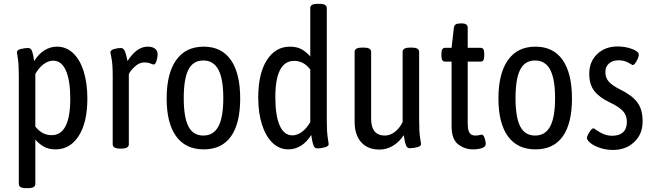

<svg xmlns="http://www.w3.org/2000/svg" viewBox="-20 -772 3399 1000"><path d="M78 186V-373Q78 -438 73 -467.5Q68 -497 68 -500Q68 -512 89 -517Q110 -522 126 -522Q140 -522 145.5 -509Q151 -496 154 -478.5Q157 -461 158 -454Q181 -491 211.5 -510Q242 -529 277 -529Q325 -529 361 -495Q397 -461 416 -399.5Q435 -338 435 -259Q435 -134 390 -64Q345 6 269 6Q235 6 210.5 -7Q186 -20 164 -45V186Q164 208 126 208H116Q78 208 78 186ZM346 -258Q346 -352 323.5 -404Q301 -456 257 -456Q232 -456 207.5 -438Q183 -420 164 -387V-113Q199 -68 249 -68Q346 -68 346 -258Z M567 -20V-373Q567 -439 561 -467.5Q555 -496 555 -499Q555 -511 574 -516.5Q593 -522 609 -522Q623 -522 629.5 -507Q636 -492 639.5 -475.5Q643 -459 644 -454Q692 -529 749 -529Q774 -529 787.5 -518.5Q801 -508 801 -490Q801 -473 795 -454.5Q789 -436 781 -436Q776 -436 763 -441.5Q750 -447 732 -447Q706 -447 682.5 -425.5Q659 -404 651 -386V-20Q651 2 611 2H607Q567 2 567 -20Z M848 -259Q848 -389 897.5 -459Q947 -529 1041 -529Q1134 -529 1182.5 -459.5Q1231 -390 1231 -259Q1231 -129 1183 -61.5Q1135 6 1041 6Q947 6 897.5 -62Q848 -130 848 -259ZM1143 -261Q1143 -361 1117.5 -409Q1092 -457 1039 -457Q986 -457 961.5 -409.5Q937 -362 937 -261Q937 -161 961.5 -113.5Q986 -66 1039 -66Q1092 -66 1117.5 -113.5Q1143 -161 1143 -261Z M1325 -264Q1325 -389 1370 -459Q1415 -529 1490 -529Q1525 -529 1549.5 -516Q1574 -503 1596 -478V-730Q1596 -752 1633 -752H1644Q1682 -752 1682 -730V-148Q1682 -85 1687 -55Q1692 -25 1692 -21Q1692 -10 1670.5 -4.5Q1649 1 1634 1Q1619 1 1613.5 -13Q1608 -27 1605 -45Q1602 -63 1601 -69Q1578 -32 1547.5 -13Q1517 6 1482 6Q1435 6 1399.5 -28Q1364 -62 1344.5 -123Q1325 -184 1325 -264ZM1596 -136V-410Q1562 -455 1512 -455Q1414 -455 1414 -265Q1414 -171 1436.5 -119Q1459 -67 1503 -67Q1528 -67 1552.5 -85Q1577 -103 1596 -136Z M1827 -138V-502Q1827 -524 1865 -524H1875Q1913 -524 1913 -502V-151Q1913 -110 1931 -88Q1949 -66 1984 -66Q2012 -66 2036.5 -85Q2061 -104 2077 -136V-502Q2077 -524 2115 -524H2125Q2163 -524 2163 -502V-149Q2163 -84 2168 -54.5Q2173 -25 2173 -22Q2173 -10 2152 -5Q2131 0 2115 0Q2101 0 2095.5 -13Q2090 -26 2087 -43Q2084 -60 2083 -68Q2060 -33 2027 -13Q1994 7 1957 7Q1895 7 1861 -31.5Q1827 -70 1827 -138Z M2332 -115V-451H2299Q2289 -451 2284 -458Q2279 -465 2279 -481V-493Q2279 -509 2284 -516Q2289 -523 2299 -523H2332L2344 -628Q2346 -650 2376 -650H2386Q2416 -650 2416 -628V-523H2482Q2493 -523 2497.5 -516Q2502 -509 2502 -493V-481Q2502 -465 2497.5 -458Q2493 -451 2482 -451H2416V-129Q2416 -93 2426 -79.5Q2436 -66 2455 -66Q2468 -66 2477 -68.5Q2486 -71 2489 -71Q2498 -71 2504 -53Q2510 -35 2510 -23Q2510 -7 2489.5 -0.5Q2469 6 2444 6Q2400 6 2366 -20.5Q2332 -47 2332 -115Z M2576 -259Q2576 -389 2625.5 -459Q2675 -529 2769 -529Q2862 -529 2910.5 -459.5Q2959 -390 2959 -259Q2959 -129 2911 -61.5Q2863 6 2769 6Q2675 6 2625.5 -62Q2576 -130 2576 -259ZM2871 -261Q2871 -361 2845.5 -409Q2820 -457 2767 -457Q2714 -457 2689.5 -409.5Q2665 -362 2665 -261Q2665 -161 2689.5 -113.5Q2714 -66 2767 -66Q2820 -66 2845.5 -113.5Q2871 -161 2871 -261Z M3037 -53Q3037 -64 3050 -84Q3063 -104 3071 -104Q3073 -104 3088.5 -93Q3104 -82 3124 -73.5Q3144 -65 3169 -65Q3206 -65 3225.5 -83.5Q3245 -102 3245 -138Q3245 -172 3223.5 -194.5Q3202 -217 3157 -238Q3102 -264 3075.5 -298Q3049 -332 3049 -388Q3049 -451 3090.5 -490.5Q3132 -530 3196 -530Q3237 -530 3272 -517Q3307 -504 3307 -487Q3307 -475 3295.5 -454Q3284 -433 3276 -433Q3274 -433 3252.5 -445.5Q3231 -458 3201 -458Q3172 -458 3152.5 -442Q3133 -426 3133 -397Q3133 -365 3152.5 -345Q3172 -325 3208 -307Q3270 -277 3298.5 -240Q3327 -203 3327 -140Q3327 -73 3283 -32Q3239 9 3173 9Q3137 9 3105.5 -1.5Q3074 -12 3055.5 -27Q3037 -42 3037 -53Z"/></svg>

Font: Asap Condensed
Style: Regular
Weight: 400
Designer: Pablo Cosgaya
Foundry: Omnibus-Type
Version: Version 1.010; ttfautohint (v1.8)